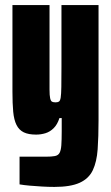

<svg xmlns="http://www.w3.org/2000/svg" viewBox="-20 -530 439 756"><path d="M194 206Q171 206 145.5 204.5Q120 203 97 201Q74 199 57 196V87Q75 87 91.5 87Q108 87 125 87Q142 87 159 87Q183 87 196 84.5Q209 82 214.5 72Q220 62 221.5 42Q223 22 223 -14V-65H214Q206 -40 191.5 -25.5Q177 -11 159 -5.5Q141 0 122 0Q92 0 73.5 -9Q55 -18 45 -38Q35 -58 32 -90Q29 -122 29 -169V-510H175V-243Q175 -201 175 -177.5Q175 -154 177.5 -143Q180 -132 185 -129.5Q190 -127 199 -127Q207 -127 212 -130Q217 -133 219 -146Q221 -159 221.5 -187.5Q222 -216 222 -267V-510H368V-56Q368 9 364.5 58Q361 107 345.5 140Q330 173 294 189.5Q258 206 194 206Z"/></svg>

Font: Saira ExtraCondensed Black
Style: Regular
Weight: 900
Width: 2
Designer: Hector Gatti with collaboration of the Omnibus-Type team
Foundry: Omnibus-Type
Version: Version 1.101